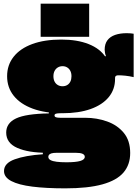

<svg xmlns="http://www.w3.org/2000/svg" viewBox="-20 -810 761 1053"><path d="M338 223Q232.5 223 157.2 213.5Q82 204 42 183Q2 162 2 128Q2 85 60.5 63.8Q119 42.5 215 36V15L291 28Q272 28 262 31.2Q252 34.5 248.5 39.5Q245 44.5 245 50Q245 61.5 257 68Q269 74.5 291.2 77.2Q313.5 80 344 80Q395 80 420 72.8Q445 65.5 445 50Q445 28 396 28H239Q135.5 28 74.8 1.2Q14 -25.5 14 -83Q14 -135 68 -160.5Q122 -186 248 -188V-216L322 -189H312Q295.5 -189 287.2 -186.5Q279 -184 279 -177Q279 -169.5 287.2 -166.8Q295.5 -164 312 -164H448Q511 -164 567.2 -144Q623.5 -124 658.8 -81.5Q694 -39 694 29Q694 93.5 657 136.5Q620 179.5 541.2 201.2Q462.5 223 338 223ZM322 -189Q227.5 -189 159.8 -214Q92 -239 55.5 -284.5Q19 -330 19 -392Q19 -453.5 54.8 -498.8Q90.5 -544 157 -568.5Q223.5 -593 316 -593Q404 -593 466.2 -568.2Q528.5 -543.5 559 -497Q590 -467 600.5 -437.8Q611 -408.5 611 -377Q611 -319.5 576.2 -277.2Q541.5 -235 476.8 -212Q412 -189 322 -189ZM323 -337Q338 -337 349 -343.8Q360 -350.5 366 -362.8Q372 -375 372 -392Q372 -409 365.8 -421.2Q359.5 -433.5 348.5 -440.2Q337.5 -447 323 -447Q308.5 -447 297.2 -440.2Q286 -433.5 279.5 -421.2Q273 -409 273 -392Q273 -375 279.2 -362.8Q285.5 -350.5 296.8 -343.8Q308 -337 323 -337ZM611 -377 568 -436 532 -488 561 -503Q557.5 -510.5 555.8 -520.5Q554 -530.5 554 -537Q554 -569 569 -589Q584 -609 611.2 -618.5Q638.5 -628 675 -628Q686.5 -628 695.8 -627.2Q705 -626.5 713 -625V-387Q690 -392.5 667.8 -394.8Q645.5 -397 631 -397Q623.5 -397 619.2 -395.5Q615 -394 613 -390.8Q611 -387.5 611 -382Q611 -380.5 611 -380Q611 -379.5 611 -379Q611 -378.5 611 -377ZM203 -790H469V-608H203Z"/></svg>

Font: Hepta Slab Black
Style: Regular
Weight: 900
Designer: Michael LaGattuta
Foundry: Michael LaGattuta
Version: Version 1.102